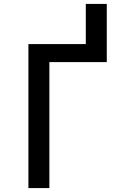

<svg xmlns="http://www.w3.org/2000/svg" viewBox="-20 -960 640 980"><path d="M125 0V-735H418V-940H525V-643H232V0Z"/></svg>

Font: Iosevka SS04 Semibold Extended
Style: Regular
Weight: 600
Width: 7
Monospace: yes
Designer: Belleve Invis
Foundry: Belleve Invis
Version: Version 19.0.0; ttfautohint (v1.8.4)